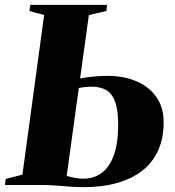

<svg xmlns="http://www.w3.org/2000/svg" viewBox="-34 -763 720 792"><path d="M311.5 9Q282.5 9 252.8 6.8Q223 4.5 194.2 2.2Q165.5 0 139.5 0H-13.5L-10.5 -25L58.5 -42.5L148 -701L87.5 -717.5L91 -743H407.5L404.5 -717.5L332.5 -701L241 -37Q258 -32.5 275.2 -29.2Q292.5 -26 309 -26Q354 -26 386.2 -50.2Q418.5 -74.5 436 -124Q453.5 -173.5 453.5 -249Q453.5 -305 442.2 -339.5Q431 -374 406.8 -389.8Q382.5 -405.5 343.5 -405.5Q327.5 -405.5 311 -403.2Q294.5 -401 281.5 -398.5L283 -435.5Q294.5 -439.5 314.2 -442.5Q334 -445.5 358.5 -447.8Q383 -450 408 -450Q478 -450 530.2 -427.2Q582.5 -404.5 611.8 -361.8Q641 -319 641 -258.5Q641 -193.5 618.8 -143.5Q596.5 -93.5 553.8 -59.8Q511 -26 450 -8.5Q389 9 311.5 9Z"/></svg>

Font: Merriweather 120pt Black
Style: Italic
Weight: 900
Italic angle: -7.8°
Version: Version 2.101